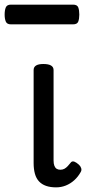

<svg xmlns="http://www.w3.org/2000/svg" viewBox="-51 -791 376 828"><path d="M191 17Q166 17 147.5 10.5Q129 4 117 -9Q105 -22 99.5 -42Q94 -62 94 -88V-489Q94 -502 104.5 -508.5Q115 -515 136 -515Q158 -515 169 -508.5Q180 -502 180 -489V-99Q180 -85 183.5 -76Q187 -67 193.5 -63Q200 -59 209 -59Q219 -59 226.5 -63Q234 -67 241 -74.5Q248 -82 256 -92Q262 -97 270.5 -93.5Q279 -90 289 -81Q296 -75 299 -66Q302 -57 297 -49Q286 -29 269.5 -14Q253 1 233 9Q213 17 191 17ZM-4 -686Q-21 -686 -26 -698Q-31 -710 -31 -728Q-31 -747 -26 -759Q-21 -771 -4 -771H264Q282 -771 286.5 -759Q291 -747 291 -728Q291 -710 286.5 -698Q282 -686 264 -686Z"/></svg>

Font: Playwrite IT Trad
Style: Regular
Weight: 400
Designer: Veronika Burian, José Scaglione
Foundry: TypeTogether
Version: Version 1.002